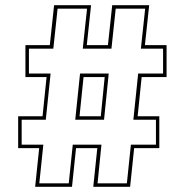

<svg xmlns="http://www.w3.org/2000/svg" viewBox="-20 -720 712 740"><path d="M115.5 0 131 -149H50V-272H144L159.5 -423H78V-546H172L188.5 -700H331L314.5 -546H396L412.5 -700H555L538.5 -546H622V-423H526L510.5 -272H594V-149H497L481.5 0H339.5L355 -149H273L257.5 0ZM131.5 -13.5H245L260.5 -162.5H371L356 -13.5H469L484.5 -162.5H581V-258.5H494L512.5 -436.5H608.5V-532.5H523L539.5 -686.5H426L409.5 -532.5H299L315.5 -686.5H202L185.5 -532.5H91.5V-436.5H175L156.5 -258.5H63.5V-162.5H147ZM270 -258.5 288.5 -436.5H399L381 -258.5ZM286.5 -272H368.5L383.5 -423H302Z"/></svg>

Font: Tourney Expanded Thin
Style: Regular
Weight: 100
Width: 7
Designer: Tyler Finck
Foundry: Etcetera Type Co
Version: Version 1.010; ttfautohint (v1.8.3)